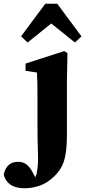

<svg xmlns="http://www.w3.org/2000/svg" viewBox="-119 -773 457 1030"><path d="M14 237Q-35 237 -63 217.5Q-91 198 -99 164Q-85 95 -21 95Q5 95 23.5 109.5Q42 124 57 153L70 178Q73 172 75.5 165.5Q78 159 79 149Q87 113 84.5 46Q82 -21 82 -104V-258Q82 -299 81.5 -326.5Q81 -354 79 -384L18 -393V-432L226 -499L243 -488L240 -343V-54Q240 6 234 47Q228 88 214 116.5Q200 145 175 170Q136 209 94 223Q52 237 14 237ZM283 -545 156 -647 29 -545 -6 -578 124 -753H188L318 -578Z"/></svg>

Font: Source Serif 4
Style: Bold
Weight: 700
Designer: Frank Grießhammer
Foundry: Adobe
Version: Version 4.005;hotconv 1.1.0;makeotfexe 2.6.0